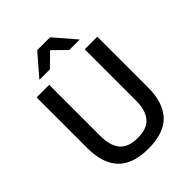

<svg xmlns="http://www.w3.org/2000/svg" viewBox="-234 -950 1085 1085"><g transform="rotate(-45 308.5 -407.0)"><path d="M308.5 13Q184 13 125 -49.8Q66 -112.5 66 -233V-639H166.5V-230Q166.5 -153 199.8 -112.8Q233 -72.5 308.5 -72.5Q384 -72.5 417.2 -112.8Q450.5 -153 450.5 -230V-639H551V-233Q551 -112.5 492.2 -49.8Q433.5 13 308.5 13ZM148.5 -699.5 257 -825.5H360L468.5 -699.5V-698H386L310.5 -772H306.5L231 -698H148.5Z"/></g></svg>

Font: Anek Malayalam Medium
Style: Regular
Weight: 500
Designer: Maithili Shingre (Malayalam) & Yesha Goshar (Latin)
Foundry: Ek Type
Version: Version 1.003